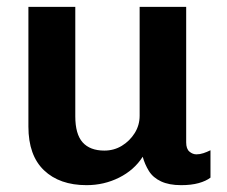

<svg xmlns="http://www.w3.org/2000/svg" viewBox="-20 -531 664 561"><path d="M233 10Q154 10 108.5 -33.5Q63 -77 63 -161V-511H200V-191Q200 -139 221.5 -115Q243 -91 285 -91Q313 -91 336 -105Q359 -119 373.5 -142Q388 -165 388 -193V-511H524V-115Q524 -96 533.5 -88Q543 -80 554 -80Q564 -80 574.5 -83.5Q585 -87 595 -92V-12Q582 -2 560.5 4Q539 10 509 10Q474 10 450.5 -1Q427 -12 415 -31.5Q403 -51 397 -73Q372 -34 328 -12Q284 10 233 10Z"/></svg>

Font: Chivo SemiBold
Style: Regular
Weight: 600
Designer: Hector Gatti
Foundry: Omnibus-Type
Version: Version 2.002